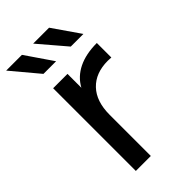

<svg xmlns="http://www.w3.org/2000/svg" viewBox="-231 -803 870 870"><g transform="rotate(-45 203.5 -368.5)"><path d="M376 -535V-442Q368 -443 354 -443Q276 -443 231.5 -396.5Q187 -350 187 -264V0H91V-530H183V-441Q208 -487 257 -511Q306 -535 376 -535ZM-3 -737H98L187 -607H106ZM170 -737H272L362 -607H281Z"/></g></svg>

Font: APTA Sans Medium
Style: Bold
Weight: 500
Version: Version 7.200